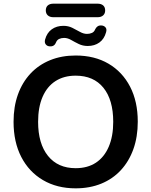

<svg xmlns="http://www.w3.org/2000/svg" viewBox="-20 -1018 825 1048"><path d="M393 10Q291 10 214.5 -35Q138 -80 96 -161.5Q54 -243 54 -353Q54 -436 78 -502.5Q102 -569 146.5 -616.5Q191 -664 253.5 -689.5Q316 -715 393 -715Q496 -715 572 -670.5Q648 -626 690 -545Q732 -464 732 -354Q732 -271 708 -204Q684 -137 639.5 -89Q595 -41 532.5 -15.5Q470 10 393 10ZM393 -100Q458 -100 503.5 -130Q549 -160 573.5 -217Q598 -274 598 -353Q598 -473 544.5 -539Q491 -605 393 -605Q329 -605 283 -575.5Q237 -546 212.5 -489.5Q188 -433 188 -353Q188 -234 242 -167Q296 -100 393 -100ZM272 -924Q252 -924 241 -934Q230 -944 230 -961Q230 -979 241 -988.5Q252 -998 272 -998H512Q532 -998 543 -988.5Q554 -979 554 -961Q554 -944 543 -934Q532 -924 512 -924ZM251 -765Q237 -766 229.5 -776Q222 -786 226 -802Q236 -839 262.5 -858Q289 -877 326 -877Q353 -877 375 -866Q397 -855 416.5 -844Q436 -833 455 -833Q470 -833 482 -838.5Q494 -844 499 -857Q504 -868 512.5 -874Q521 -880 534 -879Q548 -878 556 -868.5Q564 -859 559 -842Q549 -805 522.5 -786Q496 -767 459 -767Q432 -767 409.5 -778Q387 -789 368 -800Q349 -811 330 -811Q315 -811 303 -805.5Q291 -800 286 -787Q282 -776 273.5 -770Q265 -764 251 -765Z"/></svg>

Font: Nunito ExtraLight
Style: Regular
Weight: 200
Designer: Vernon Adams
Foundry: Vernon Adams
Version: Version 3.602